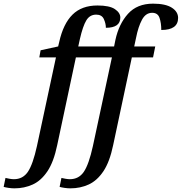

<svg xmlns="http://www.w3.org/2000/svg" viewBox="-160 -790 994 1050"><path d="M-81 240Q-96 240 -113 237.5Q-130 235 -140 232L-130 183Q-122 185 -108.5 187.5Q-95 190 -84 190Q-35 190 -7.5 149.5Q20 109 42 9L146 -476H55L62 -515L158 -536L164 -561Q186 -660 236.5 -710Q287 -760 373 -760Q439 -760 468.5 -740Q498 -720 498 -694Q498 -638 419 -638Q419 -661 408 -685.5Q397 -710 366 -710Q331 -710 312 -678.5Q293 -647 277 -577L268 -536H463H464L471 -571Q490 -659 540 -714.5Q590 -770 677 -770Q745 -770 779.5 -748Q814 -726 814 -692Q814 -626 722 -626Q722 -664 712.5 -692Q703 -720 672 -720Q637 -720 616.5 -682Q596 -644 584 -583L574 -536H689L677 -476H561L459 3Q440 95 405.5 146.5Q371 198 325 219Q279 240 225 240Q210 240 193 237.5Q176 235 166 232L176 183Q184 185 197.5 187.5Q211 190 222 190Q271 190 298.5 149.5Q326 109 348 9L452 -476H255L153 3Q134 95 99.5 146.5Q65 198 19 219Q-27 240 -81 240Z"/></svg>

Font: Noto Serif Medium
Style: Italic
Weight: 500
Italic angle: -12°
Designer: Monotype Design Team
Foundry: Monotype Imaging Inc.
Version: Version 2.014; ttfautohint (v1.8.4.7-5d5b)